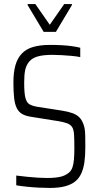

<svg xmlns="http://www.w3.org/2000/svg" viewBox="-20 -917 486 945"><path d="M226 8Q201 8 171 6.5Q141 5 112 2Q83 -1 60 -5V-53Q85 -50 112.5 -47Q140 -44 165.5 -42.5Q191 -41 210 -41Q250 -41 275.5 -46.5Q301 -52 319 -67Q331 -77 336.5 -93Q342 -109 344 -132.5Q346 -156 346 -185Q346 -228 344.5 -253.5Q343 -279 335 -291.5Q327 -304 309.5 -310.5Q292 -317 259 -322L134 -342Q106 -346 89 -356Q72 -366 62.5 -385Q53 -404 49.5 -435Q46 -466 46 -511Q46 -561 56 -596Q66 -631 87.5 -653.5Q109 -676 143.5 -686Q178 -696 227 -696Q255 -696 283.5 -694.5Q312 -693 336 -689.5Q360 -686 375 -682V-636Q356 -640 332 -642Q308 -644 284.5 -645.5Q261 -647 239 -647Q192 -647 165 -639Q138 -631 124 -614Q109 -596 104 -572.5Q99 -549 99 -510Q99 -459 105 -435.5Q111 -412 125.5 -403.5Q140 -395 166 -391L282 -373Q314 -368 335.5 -360.5Q357 -353 370.5 -339.5Q384 -326 392 -302Q395 -294 397 -281.5Q399 -269 399.5 -248Q400 -227 400 -192Q400 -151 395.5 -119Q391 -87 380 -63Q369 -39 349.5 -23.5Q330 -8 299.5 0Q269 8 226 8ZM195 -760 116 -892V-897H154L225 -795L296 -897H334V-892L255 -760Z"/></svg>

Font: Saira Condensed Light
Style: Regular
Weight: 300
Width: 3
Designer: Hector Gatti with collaboration of the Omnibus-Type team
Foundry: Omnibus-Type
Version: Version 1.101